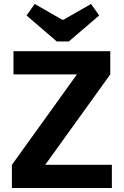

<svg xmlns="http://www.w3.org/2000/svg" viewBox="-20 -948 623 968"><path d="M266 -739 114 -870 155 -928 293 -849H301L439 -928L480 -870L327 -739ZM544 -117V0H40V-117L368 -573H48V-690H536V-573L208 -117Z"/></svg>

Font: Exo 2.0
Style: Bold
Weight: 700
Designer: Natanael Gama
Version: Version 1.001;PS 001.001;hotconv 1.0.70;makeotf.lib2.5.58329